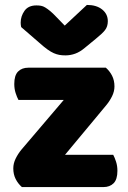

<svg xmlns="http://www.w3.org/2000/svg" viewBox="-20 -760 521 780"><path d="M410 -485Q426 -471 435.5 -452Q445 -433 445 -409Q445 -389 435.5 -369.5Q426 -350 412 -333L244 -131H440Q446 -120 451.5 -103Q457 -86 457 -66Q457 -31 441.5 -15.5Q426 0 400 0H69Q53 -14 43.5 -33Q34 -52 34 -76Q34 -96 43.5 -115.5Q53 -135 67 -152L239 -354H55Q49 -365 43.5 -382Q38 -399 38 -419Q38 -454 53.5 -469.5Q69 -485 95 -485ZM243 -656 333 -740Q372 -740 395 -721.5Q418 -703 418 -674Q418 -652 406.5 -637.5Q395 -623 370 -603L325 -566Q305 -549 285.5 -542Q266 -535 246 -535Q232 -535 221 -537Q210 -539 198.5 -544Q187 -549 173 -559Q159 -569 140 -586L66 -650Q65 -655 64.5 -659Q64 -663 64 -668Q64 -694 79.5 -716Q95 -738 128 -738Q138 -738 146.5 -736.5Q155 -735 164 -729.5Q173 -724 184 -715Q195 -706 209 -691Z"/></svg>

Font: Baloo 2 Latin ExtraBold
Style: Regular
Weight: 400
Designer: Sarang Kulkarni and Ek Type
Foundry: Ek Type
Version: Version 1.001